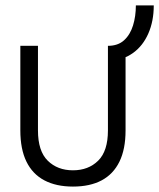

<svg xmlns="http://www.w3.org/2000/svg" viewBox="-20 -676 587 708"><path d="M249 12Q187 12 143.5 -11Q100 -34 77.5 -80Q55 -126 55 -195V-507H120V-195Q120 -119 156 -83.5Q192 -48 249 -48Q306 -48 342 -83.5Q378 -119 378 -195V-507H443V-195Q443 -126 420.5 -80Q398 -34 355 -11Q312 12 249 12ZM378 -507Q415 -507 437.5 -527.5Q460 -548 470.5 -582Q481 -616 481 -656H547Q547 -598 527 -552.5Q507 -507 471 -481Q435 -455 387 -453Z"/></svg>

Font: TikTok Sans Light
Style: Regular
Weight: 300
Version: Version 4.000